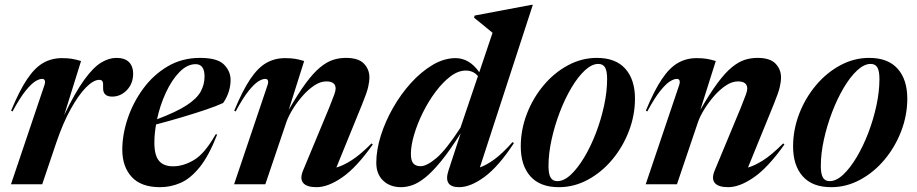

<svg xmlns="http://www.w3.org/2000/svg" viewBox="-20 -764 3800 796"><path d="M164 -410.5Q168 -421.5 166 -429.2Q164 -437 154.5 -437Q143 -437 126.2 -426.8Q109.5 -416.5 86 -387.5Q62.5 -358.5 32 -302L26 -305Q60.5 -388.5 92.5 -436Q124.5 -483.5 159.2 -503.2Q194 -523 236.5 -523Q261.5 -523 278 -520.2Q294.5 -517.5 316 -511L246 -286.5Q292.5 -383 330 -434.2Q367.5 -485.5 399.8 -504.8Q432 -524 462.5 -524Q497.5 -524 514.8 -506.5Q532 -489 532 -459Q532 -417.5 506 -390.5Q480 -363.5 445 -363.5Q405.5 -363.5 407.5 -401.5Q408.5 -420.5 404.8 -426.8Q401 -433 392 -433Q367.5 -433 336.5 -401.5Q305.5 -370 273 -311.5Q240.5 -253 213 -171.5L155 0H25.5Z M880.5 -206.5Q846 -118 807.8 -70.8Q769.5 -23.5 728.5 -5.8Q687.5 12 643.5 12Q565 12 526 -30.5Q487 -73 487 -143.5Q487 -205.5 509.2 -272.2Q531.5 -339 573.5 -396.2Q615.5 -453.5 675 -488.8Q734.5 -524 809.5 -524Q881.5 -524 908.8 -496.2Q936 -468.5 936 -432.5Q936 -408 928.2 -383.5Q920.5 -359 905 -337Q878 -324.5 833 -309.2Q788 -294 734.2 -278Q680.5 -262 627 -248Q620 -208.5 620 -172Q620 -120.5 639 -97.5Q658 -74.5 697.5 -74.5Q740.5 -74.5 784.8 -101Q829 -127.5 874 -207ZM791 -498Q756 -498 724 -465.2Q692 -432.5 667.8 -380.2Q643.5 -328 631 -269.5Q710.5 -299.5 753.2 -327.2Q796 -355 812 -384.2Q828 -413.5 828 -447Q828 -498 791 -498Z M957 -302 951 -305Q985.5 -388.5 1017.5 -436Q1049.5 -483.5 1084.2 -503.2Q1119 -523 1161.5 -523Q1186.5 -523 1203 -520.2Q1219.5 -517.5 1241 -511L1177 -308.5Q1216.5 -377 1248.2 -419.8Q1280 -462.5 1307.5 -485Q1335 -507.5 1360.8 -515.8Q1386.5 -524 1414 -524Q1466 -524 1488.8 -500.2Q1511.5 -476.5 1511.5 -443Q1511.5 -425 1506 -401.8Q1500.5 -378.5 1480.5 -329.5L1374.5 -69.5Q1401 -76.5 1436.8 -99Q1472.5 -121.5 1520.5 -169.5L1525.5 -165Q1458 -69.5 1399 -28.8Q1340 12 1292.5 12Q1251.5 12 1237 -5.5Q1222.5 -23 1236 -56L1344.5 -317Q1360.5 -357 1366 -372.5Q1371.5 -388 1371.5 -396.5Q1371.5 -426.5 1333 -426.5Q1308.5 -426.5 1283.2 -409.8Q1258 -393 1235 -367Q1212 -341 1194.2 -312.2Q1176.5 -283.5 1168 -260L1080 0H950.5L1089 -410.5Q1093 -421.5 1091 -429.2Q1089 -437 1079.5 -437Q1068 -437 1051.2 -426.8Q1034.5 -416.5 1011 -387.5Q987.5 -358.5 957 -302Z M2110.5 -170.5Q2047 -73.5 1988.8 -30.8Q1930.5 12 1883.5 12Q1816.5 12 1839.5 -57.5L1890 -211.5Q1844.5 -139.5 1808.2 -95.2Q1772 -51 1742.8 -27.8Q1713.5 -4.5 1689 3.8Q1664.5 12 1643 12Q1597 12 1568.5 -15.2Q1540 -42.5 1540 -89Q1540 -141.5 1558.5 -200.8Q1577 -260 1609.5 -317Q1642 -374 1684.2 -420.5Q1726.5 -467 1773.8 -495Q1821 -523 1869 -523Q1896.5 -523 1921.2 -508.8Q1946 -494.5 1967 -464.5L2022 -628Q2008.5 -639 1987.8 -656.2Q1967 -673.5 1945.5 -690.5L1947.5 -699.5L2183.5 -744H2189L1969.5 -70Q1995 -78.5 2028.5 -102.5Q2062 -126.5 2105 -175ZM1683.5 -126Q1683.5 -97.5 1693.8 -86.2Q1704 -75 1723.5 -75Q1749.5 -75 1789.8 -109.2Q1830 -143.5 1889 -234.5L1961.5 -448.5Q1951 -461 1938.2 -466.2Q1925.5 -471.5 1911 -471.5Q1879.5 -471.5 1847.2 -447Q1815 -422.5 1785.5 -383Q1756 -343.5 1733 -297Q1710 -250.5 1696.8 -205.5Q1683.5 -160.5 1683.5 -126Z M2454.5 -524Q2532.5 -524 2572.5 -479Q2612.5 -434 2612.5 -355Q2612.5 -286 2587.2 -220.2Q2562 -154.5 2518 -102Q2474 -49.5 2417 -18.8Q2360 12 2297 12Q2219 12 2179 -33Q2139 -78 2139 -157Q2139 -226 2164.2 -291.8Q2189.5 -357.5 2233.5 -410Q2277.5 -462.5 2334.5 -493.2Q2391.5 -524 2454.5 -524ZM2290.5 -13Q2318 -13 2346.8 -40Q2375.5 -67 2402.5 -112.2Q2429.5 -157.5 2450.8 -213Q2472 -268.5 2484.5 -326.5Q2497 -384.5 2497 -436.5Q2497 -469.5 2488.5 -484.2Q2480 -499 2460.5 -499Q2433.5 -499 2404.5 -472Q2375.5 -445 2348.8 -399.8Q2322 -354.5 2300.8 -299Q2279.5 -243.5 2266.8 -185.5Q2254 -127.5 2254 -75.5Q2254 -42.5 2262.8 -27.8Q2271.5 -13 2290.5 -13Z M2663.5 -302 2657.5 -305Q2692 -388.5 2724 -436Q2756 -483.5 2790.8 -503.2Q2825.5 -523 2868 -523Q2893 -523 2909.5 -520.2Q2926 -517.5 2947.5 -511L2883.5 -308.5Q2923 -377 2954.8 -419.8Q2986.5 -462.5 3014 -485Q3041.5 -507.5 3067.2 -515.8Q3093 -524 3120.5 -524Q3172.5 -524 3195.2 -500.2Q3218 -476.5 3218 -443Q3218 -425 3212.5 -401.8Q3207 -378.5 3187 -329.5L3081 -69.5Q3107.5 -76.5 3143.2 -99Q3179 -121.5 3227 -169.5L3232 -165Q3164.5 -69.5 3105.5 -28.8Q3046.5 12 2999 12Q2958 12 2943.5 -5.5Q2929 -23 2942.5 -56L3051 -317Q3067 -357 3072.5 -372.5Q3078 -388 3078 -396.5Q3078 -426.5 3039.5 -426.5Q3015 -426.5 2989.8 -409.8Q2964.5 -393 2941.5 -367Q2918.5 -341 2900.8 -312.2Q2883 -283.5 2874.5 -260L2786.5 0H2657L2795.5 -410.5Q2799.5 -421.5 2797.5 -429.2Q2795.5 -437 2786 -437Q2774.5 -437 2757.8 -426.8Q2741 -416.5 2717.5 -387.5Q2694 -358.5 2663.5 -302Z M3583.5 -524Q3661.5 -524 3701.5 -479Q3741.5 -434 3741.5 -355Q3741.5 -286 3716.2 -220.2Q3691 -154.5 3647 -102Q3603 -49.5 3546 -18.8Q3489 12 3426 12Q3348 12 3308 -33Q3268 -78 3268 -157Q3268 -226 3293.2 -291.8Q3318.5 -357.5 3362.5 -410Q3406.5 -462.5 3463.5 -493.2Q3520.5 -524 3583.5 -524ZM3419.5 -13Q3447 -13 3475.8 -40Q3504.5 -67 3531.5 -112.2Q3558.5 -157.5 3579.8 -213Q3601 -268.5 3613.5 -326.5Q3626 -384.5 3626 -436.5Q3626 -469.5 3617.5 -484.2Q3609 -499 3589.5 -499Q3562.5 -499 3533.5 -472Q3504.5 -445 3477.8 -399.8Q3451 -354.5 3429.8 -299Q3408.5 -243.5 3395.8 -185.5Q3383 -127.5 3383 -75.5Q3383 -42.5 3391.8 -27.8Q3400.5 -13 3419.5 -13Z"/></svg>

Font: Newsreader 72pt SemiBold
Style: Italic
Weight: 600
Italic angle: -17°
Designer: Hugues Gentile
Foundry: Production Type
Version: Version 1.003; ttfautohint (v1.8.3)